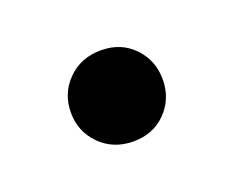

<svg xmlns="http://www.w3.org/2000/svg" viewBox="-39 -165 275 226"><g transform="rotate(-20 98.5 -52.0)"><path d="M99 5Q74 5 57.5 -11.5Q41 -28 41 -52Q41 -76 57.5 -92.5Q74 -109 99 -109Q124 -109 140 -92.5Q156 -76 156 -52Q156 -28 140 -11.5Q124 5 99 5Z"/></g></svg>

Font: DVN - DM Sans
Style: Regular
Weight: 400
Designer: Colophon Foundry, Jonny Pinhorn
Foundry: Colophon Foundry
Version: Version 4.004;gftools[0.9.30]